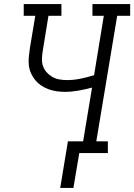

<svg xmlns="http://www.w3.org/2000/svg" viewBox="-20 -755 662 947"><path d="M277 172 315 -58H390L434 -323Q400 -314 366.5 -308Q333 -302 300 -302Q279 -302 258.5 -305Q238 -308 219 -315Q200 -322 183.5 -333Q167 -344 154.5 -359Q142 -374 133.5 -392.5Q125 -411 122.5 -431Q120 -451 122 -472.5Q124 -494 127 -515L154 -677H97V-735H283V-677H219L191 -505Q188 -486 187 -466.5Q186 -447 192 -429.5Q198 -412 210 -398.5Q222 -385 237.5 -376Q253 -367 271.5 -363.5Q290 -360 310 -360Q344 -360 377.5 -367Q411 -374 444 -384L492 -677H436V-735H622V-677H558L455 -58H512V0H371L342 172Z"/></svg>

Font: Iosevka Curly Slab LtEx
Style: Italic
Weight: 300
Width: 7
Italic angle: -9°
Monospace: yes
Designer: Belleve Invis
Foundry: Belleve Invis
Version: Version 11.1.0; ttfautohint (v1.8.3)